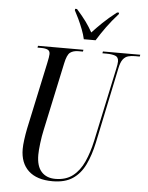

<svg xmlns="http://www.w3.org/2000/svg" viewBox="-61 -980 801 1040"><g transform="rotate(5 339.0 -460.5)"><path d="M264 10Q178 10 133 -32Q88 -74 88 -150Q88 -171 92 -201Q96 -231 102 -261L180 -625Q184 -644 186 -656Q188 -668 188 -675Q188 -692 175.5 -698Q163 -704 140 -704H120L122 -714H369L367 -704H343Q315 -704 298 -691.5Q281 -679 271 -630L192 -261Q185 -230 180 -190Q175 -150 175 -126Q175 -64 202.5 -34Q230 -4 278 -4Q335 -4 372.5 -33Q410 -62 433 -113Q456 -164 470 -229L555 -627Q561 -654 561 -667Q561 -691 542.5 -697.5Q524 -704 495 -704H473L475 -714H678L676 -704H650Q630 -704 613.5 -699.5Q597 -695 585 -679.5Q573 -664 566 -629L480 -219Q465 -149 440 -97.5Q415 -46 373 -18Q331 10 264 10ZM366 -771Q361 -795 350 -823.5Q339 -852 326.5 -878.5Q314 -905 304 -923L305 -931H315Q347 -895 367 -867.5Q387 -840 403 -811Q426 -836 457.5 -866.5Q489 -897 533 -931H544L543 -923Q507 -883 479.5 -845Q452 -807 430 -771Z"/></g></svg>

Font: Noto Serif Display ExtraCondensed
Style: Italic
Weight: 400
Width: 2
Italic angle: -12°
Designer: Monotype Design Team
Foundry: Monotype Imaging Inc.
Version: Version 2.009